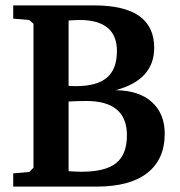

<svg xmlns="http://www.w3.org/2000/svg" viewBox="-20 -691 668 711"><path d="M29 0V-49L88 -54L104 -70V-603L88 -617L29 -622V-671H329Q551 -671 551 -514Q551 -395 408 -357Q495 -356 542.5 -313Q590 -270 590 -196Q590 -101 525.5 -50.5Q461 0 338 0ZM234 -57Q268 -55 282 -55Q370 -55 410 -87Q450 -119 450 -190Q450 -317 300 -317Q262 -317 234 -315ZM234 -373Q243 -372 261 -372Q339 -372 376 -403.5Q413 -435 413 -502Q413 -617 274 -617Q262 -617 234 -615Z"/></svg>

Font: Khartiya
Style: Bold
Weight: 700
Version: Version 1.0.2